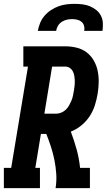

<svg xmlns="http://www.w3.org/2000/svg" viewBox="-35 -975 555 995"><path d="M-15 0V-105H23L110 -630H86V-735H303Q333 -735 362 -728Q391 -721 413.5 -704Q436 -687 450.5 -662Q465 -637 471 -608.5Q477 -580 476.5 -549.5Q476 -519 471 -489Q466 -459 456.5 -429Q447 -399 429.5 -372.5Q412 -346 386.5 -325Q361 -304 332 -293Q349 -248 362 -201Q375 -154 380 -105H431V0H253Q259 -37 256.5 -74Q254 -111 247 -146Q240 -181 229 -214.5Q218 -248 205 -281H177L148 -105H172V0ZM257 -386Q270 -386 283 -391.5Q296 -397 306 -406.5Q316 -416 323 -428.5Q330 -441 335 -453Q340 -465 343 -478.5Q346 -492 348 -505Q350 -517 351.5 -530.5Q353 -544 352.5 -557Q352 -570 350 -582Q348 -594 342.5 -605Q337 -616 326.5 -623Q316 -630 303 -630H235L195 -386ZM161 -815Q165 -836 173 -856Q181 -876 195.5 -893Q210 -910 229 -922.5Q248 -935 268.5 -942.5Q289 -950 310 -952.5Q331 -955 352 -955Q372 -955 392.5 -952.5Q413 -950 431 -942.5Q449 -935 464 -923Q479 -911 488 -893.5Q497 -876 498 -855.5Q499 -835 496 -815H401Q404 -828 400.5 -841Q397 -854 387.5 -862Q378 -870 365 -873Q352 -876 339 -876Q325 -876 311.5 -873Q298 -870 285.5 -862Q273 -854 265.5 -841.5Q258 -829 256 -815Z"/></svg>

Font: Iosevka Curly Slab XBdObl
Style: Regular
Weight: 800
Italic angle: -9°
Monospace: yes
Designer: Belleve Invis
Foundry: Belleve Invis
Version: Version 11.1.0; ttfautohint (v1.8.3)